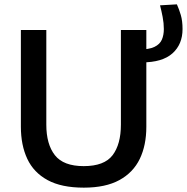

<svg xmlns="http://www.w3.org/2000/svg" viewBox="-20 -851 860 883"><path d="M365.5 12Q262.5 12 198.8 -22.8Q135 -57.5 105.5 -120.5Q76 -183.5 76 -268.5V-713H193V-277.5Q193 -187.5 232.5 -137.2Q272 -87 365 -87Q459.5 -87 497.8 -137.2Q536 -187.5 536 -278V-713H653V-268Q653 -183 622.8 -120.2Q592.5 -57.5 529 -22.8Q465.5 12 365.5 12ZM632 -564 615 -623Q664.5 -623 690 -635.2Q715.5 -647.5 724.5 -668.8Q733.5 -690 733.5 -717.5Q733.5 -744.5 728 -773Q722.5 -801.5 716 -826.5L793.5 -831Q803.5 -809 811.5 -782Q819.5 -755 819.5 -717.5Q819.5 -647 773 -605.5Q726.5 -564 632 -564Z"/></svg>

Font: Commissioner Medium
Style: Regular
Weight: 500
Designer: Kostas Bartsokas
Foundry: Kostas Bartsokas
Version: Version 1.000; ttfautohint (v1.8.3)